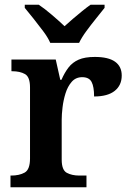

<svg xmlns="http://www.w3.org/2000/svg" viewBox="-20 -786 546 806"><path d="M24 0V-49H27Q61 -49 83.5 -61.5Q106 -74 106 -121V-419Q106 -463 85 -475Q64 -487 31 -487H28V-536H214L233 -451H238Q251 -481 267.5 -502.5Q284 -524 310 -535.5Q336 -547 378 -547Q435 -547 463 -527Q491 -507 491 -469Q491 -428 461.5 -404.5Q432 -381 375 -381Q375 -422 364.5 -442Q354 -462 325 -462Q298 -462 281 -442.5Q264 -423 255 -394Q246 -365 242.5 -335Q239 -305 239 -284V-116Q239 -72 260.5 -60.5Q282 -49 313 -49H343V0ZM191 -606Q181 -629 161 -655.5Q141 -682 120.5 -708Q100 -734 84 -753V-766H143Q167 -750 198 -723.5Q229 -697 251 -676Q266 -690 285.5 -706.5Q305 -723 324.5 -739Q344 -755 360 -766H419V-753Q404 -734 383 -708Q362 -682 342.5 -655.5Q323 -629 312 -606Z"/></svg>

Font: Noto Naskh Arabic SemiBold
Style: Regular
Weight: 600
Designer: Monotype Design Team, David Williams, Mohamad Dakak and Nizar Qandah
Foundry: Monotype Imaging Inc.
Version: Version 2.016